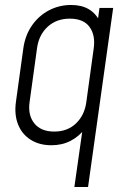

<svg xmlns="http://www.w3.org/2000/svg" viewBox="-20 -572 512 772"><path d="M279 180 314 -66 321 -54Q298 -23.5 264 -5.8Q230 12 186.5 12Q138.5 12 103.8 -9.8Q69 -31.5 53 -70.8Q37 -110 44 -162L74 -379Q81.5 -431 108.8 -470Q136 -509 177 -530.5Q218 -552 266 -552Q308.5 -552 337.2 -534.8Q366 -517.5 381 -486L371 -474L380 -540H435L334 180ZM198 -43Q251.5 -43 285.8 -76Q320 -109 327 -161L357 -379Q364 -431 339.8 -464Q315.5 -497 260.5 -497Q207.5 -497 172 -464.8Q136.5 -432.5 129 -379L99 -162Q91.5 -109 118 -76Q144.5 -43 198 -43Z"/></svg>

Font: Mohave Light
Style: Italic
Weight: 300
Italic angle: -8°
Designer: Gumpita Rahayu
Foundry: Tokotype
Version: Version 2.003